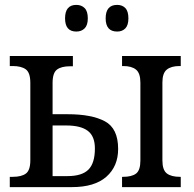

<svg xmlns="http://www.w3.org/2000/svg" viewBox="-20 -765 792 785"><path d="M246 -690Q246 -745 292 -745Q313 -745 326 -732Q339 -719 339 -690Q339 -662 326 -649Q313 -636 292 -636Q246 -636 246 -690ZM412 -690Q412 -745 459 -745Q480 -745 492.5 -732Q505 -719 505 -690Q505 -662 492.5 -649Q480 -636 459 -636Q412 -636 412 -690ZM20 -42H32Q68 -42 86 -55.5Q104 -69 104 -110V-426Q104 -468 85.5 -481.5Q67 -495 32 -495H20V-536H278V-494H266Q231 -494 213 -480.5Q195 -467 195 -426V-298H257Q355 -298 409 -269Q463 -240 463 -156Q463 -85 415 -42.5Q367 0 274 0H20ZM479 -42H483Q519 -42 536.5 -55.5Q554 -69 554 -109V-427Q554 -466 536 -480.5Q518 -495 484 -495H479V-536H719V-495H714Q680 -495 662 -480.5Q644 -466 644 -428V-109Q644 -70 662 -56Q680 -42 716 -42H719V0H479ZM256 -45Q315 -45 341.5 -71.5Q368 -98 368 -158Q368 -208 339 -230Q310 -252 251 -252H195V-45Z"/></svg>

Font: Noto Serif Narrow
Style: Regular
Weight: 400
Width: 4
Designer: Monotype Design Team
Foundry: Monotype Imaging Inc.
Version: Version 1.001